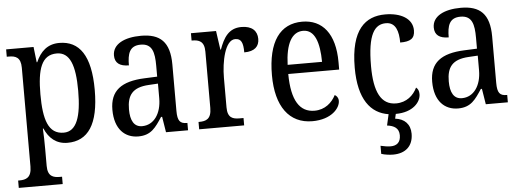

<svg xmlns="http://www.w3.org/2000/svg" viewBox="-50 -688 2901 1067"><g transform="rotate(-5 1400.0 -154.5)"><path d="M15 237H260V196H247C212 196 180 188 180 129V34C180 -6 179 -48 177 -80H180C204 -25 244 11 307 11C421 11 483 -76 483 -269C483 -461 421 -546 309 -546C242 -546 203 -507 178 -450H175L165 -536H12V-495H23C60 -495 90 -486 90 -427V124C90 187 58 196 22 196H15ZM291 -47C205 -47 180 -129 180 -271C180 -410 205 -489 290 -489C363 -489 391 -415 391 -272C391 -129 363 -47 291 -47Z M702 10C774 10 800 -31 837 -87H843L857 0H980V-41H977C939 -41 925 -57 925 -113V-372C925 -499 871 -546 765 -546C672 -546 606 -513 606 -450C606 -408 633 -388 684 -388C684 -452 696 -497 759 -497C824 -497 835 -447 835 -373V-312L765 -309C634 -304 571 -256 571 -150C571 -41 628 10 702 10ZM728 -45C683 -45 663 -82 663 -144C663 -223 693 -265 785 -270L836 -273V-191C836 -106 794 -45 728 -45Z M1042 0H1293V-41H1271C1234 -41 1204 -49 1204 -108V-273C1204 -362 1228 -482 1285 -482C1318 -482 1329 -459 1329 -404C1388 -404 1413 -431 1413 -472C1413 -517 1384 -546 1325 -546C1253 -546 1224 -494 1201 -431H1198L1183 -536H1043V-495H1046C1083 -495 1114 -486 1114 -427V-113C1114 -50 1083 -41 1045 -41H1042Z M1673 10C1780 10 1829 -50 1829 -90C1829 -108 1819 -119 1809 -124C1788 -83 1749 -47 1690 -47C1608 -47 1563 -114 1562 -263H1846V-305C1846 -463 1777 -546 1664 -546C1541 -546 1471 -452 1471 -264C1471 -90 1544 10 1673 10ZM1755 -314H1563C1567 -430 1601 -495 1665 -495C1730 -495 1754 -422 1755 -314Z M2104 234C2172 234 2216 197 2216 127C2216 74 2184 42 2132 36L2138 10C2235 10 2279 -45 2279 -88C2279 -107 2273 -118 2263 -126C2243 -84 2204 -48 2145 -48C2061 -48 2024 -123 2024 -266C2024 -445 2064 -497 2127 -497C2182 -497 2197 -445 2197 -383C2254 -383 2279 -398 2279 -444C2279 -510 2214 -546 2127 -546C2017 -546 1933 -479 1933 -265C1933 -89 1999 -7 2098 8L2084 70C2123 75 2150 90 2150 130C2150 170 2128 187 2094 187C2079 187 2058 184 2038 179V224C2058 231 2086 234 2104 234Z M2486 10C2558 10 2584 -31 2621 -87H2627L2641 0H2764V-41H2761C2723 -41 2709 -57 2709 -113V-372C2709 -499 2655 -546 2549 -546C2456 -546 2390 -513 2390 -450C2390 -408 2417 -388 2468 -388C2468 -452 2480 -497 2543 -497C2608 -497 2619 -447 2619 -373V-312L2549 -309C2418 -304 2355 -256 2355 -150C2355 -41 2412 10 2486 10ZM2512 -45C2467 -45 2447 -82 2447 -144C2447 -223 2477 -265 2569 -270L2620 -273V-191C2620 -106 2578 -45 2512 -45Z"/></g></svg>

Font: Noto Serif Bengali Condensed
Style: Regular
Weight: 400
Width: 3
Designer: Juan Bruce, Universal Thirst, Indian Type Foundry and the Monotype Design Team.
Foundry: Monotype Imaging Inc.
Version: Version 2.003